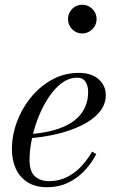

<svg xmlns="http://www.w3.org/2000/svg" viewBox="-20 -776 502 806"><path d="M178 10Q130 10 97 -10.2Q64 -30.5 47 -66.5Q30 -102.5 30 -150Q30 -207.5 51 -264.2Q72 -321 110 -367.5Q148 -414 199.2 -442Q250.5 -470 310.5 -470Q364.5 -470 394.2 -443.2Q424 -416.5 424 -377Q424 -336 396 -303.8Q368 -271.5 321.2 -249Q274.5 -226.5 218.2 -213.2Q162 -200 105 -196V-213Q147.5 -216 185 -224.2Q222.5 -232.5 252.8 -246.5Q283 -260.5 304.8 -281Q326.5 -301.5 338.2 -328.8Q350 -356 350 -391Q350 -414.5 339.2 -432.2Q328.5 -450 303.5 -450Q275 -450 249.2 -434Q223.5 -418 201.2 -390.2Q179 -362.5 161 -327.5Q143 -292.5 130.2 -253.8Q117.5 -215 110.8 -176.8Q104 -138.5 104 -105Q104 -55 127.2 -35.2Q150.5 -15.5 185.5 -15.5Q225.5 -15.5 258.8 -31.5Q292 -47.5 319 -75.5Q346 -103.5 366.5 -139.5L384 -129Q364.5 -91 334.8 -59.5Q305 -28 265.8 -9Q226.5 10 178 10ZM325 -635.5Q308.5 -635.5 295 -643.8Q281.5 -652 273.5 -665.8Q265.5 -679.5 265.5 -696Q265.5 -712.5 273.5 -726.2Q281.5 -740 295 -748Q308.5 -756 325 -756Q341.5 -756 355.2 -748Q369 -740 377.2 -726.2Q385.5 -712.5 385.5 -696Q385.5 -679.5 377.2 -665.8Q369 -652 355.2 -643.8Q341.5 -635.5 325 -635.5Z"/></svg>

Font: Bodoni Moda
Style: Italic
Weight: 400
Italic angle: -13°
Designer: Owen Earl
Foundry: indestructible type
Version: Version 2.005